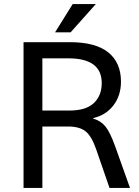

<svg xmlns="http://www.w3.org/2000/svg" viewBox="-20 -918 680 938"><path d="M571 -519Q571 -451 534 -403Q497 -355 435 -341V-339Q474 -327 496 -299Q518 -271 542 -205L615 0H515L450 -188Q428 -252 398.5 -276Q369 -300 312 -300H187V0H95V-712H321Q447 -712 509 -662Q571 -612 571 -519ZM187 -378H320Q400 -378 438.5 -414.5Q477 -451 477 -512Q477 -633 314 -633H187ZM249 -760 335 -898H448L325 -760Z"/></svg>

Font: CST
Style: Regular
Weight: 400
Version: Version 1.00